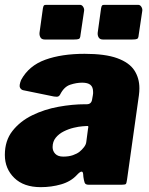

<svg xmlns="http://www.w3.org/2000/svg" viewBox="-21 -762 614 792"><path d="M296 -40Q271 -13 231 -1.5Q191 10 147 10Q77 10 38 -28Q-1 -66 -1 -123Q-1 -182 30.5 -222Q62 -262 112 -286.5Q162 -311 220 -321.5Q278 -332 330 -332H337Q356 -332 359 -352L362 -369Q363 -373 363 -376.5Q363 -380 363 -383Q363 -403 352 -412Q341 -421 318 -421Q294 -421 268.5 -412.5Q243 -404 227 -372Q224 -366 219 -364Q214 -362 201 -364L74 -390Q66 -392 61.5 -400.5Q57 -409 66 -432Q98 -491 165.5 -515.5Q233 -540 328 -540Q413 -540 462.5 -522Q512 -504 533 -472Q554 -440 554 -398Q554 -391 553.5 -384Q553 -377 552 -369L503 -21Q501 -6 498 -3Q495 0 481 0H344Q331 0 328 -9Q325 -18 323 -32L322 -44Q320 -66 296 -40ZM342 -230Q344 -239 343 -241Q342 -243 333 -242L319 -241Q304 -240 283 -235Q262 -230 242 -220Q222 -210 209 -194Q196 -178 196 -155Q196 -139 207 -127.5Q218 -116 240 -116Q263 -116 280 -122Q297 -128 307 -136Q317 -144 325.5 -155Q334 -166 335 -177ZM326 -718 311 -617Q310 -604 304.5 -601.5Q299 -599 284 -599H164Q151 -599 146 -607.5Q141 -616 142 -627L156 -728Q158 -738 160.5 -740Q163 -742 170 -742H309Q317 -742 322 -734Q327 -726 326 -718ZM566 -718 551 -617Q550 -604 544.5 -601.5Q539 -599 524 -599H404Q391 -599 386 -607.5Q381 -616 382 -627L396 -728Q398 -738 400.5 -740Q403 -742 410 -742H549Q557 -742 562 -734Q567 -726 566 -718Z"/></svg>

Font: Libre Franklin Black
Style: Italic
Weight: 900
Italic angle: -8°
Designer: Pablo Impallari, Rodrigo Fuenzalida, Nhung Nguyen
Foundry: Impallari Type
Version: Version 3.000